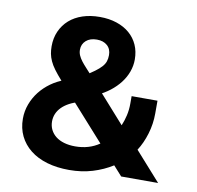

<svg xmlns="http://www.w3.org/2000/svg" viewBox="-80 -796 917 892"><g transform="rotate(10 378.0 -350.5)"><path d="M302.6 12.2Q361.6 12.2 412.6 -3.3Q463.6 -18.8 505.6 -45.4L546.4 0H720.6L599.6 -135.8Q623 -172 637.2 -219.1Q651.4 -266.2 651.4 -315.4V-376H529.4V-340.6Q529.4 -311 523.2 -284.2Q517 -257.4 507.2 -234.8L325.4 -439.2Q311 -455.4 298.4 -468.9Q285.8 -482.4 276.1 -495.1Q266.4 -507.8 260.9 -520.3Q255.4 -532.8 255.4 -546.8Q255.4 -573.2 274.2 -590Q293 -606.8 325.4 -606.8Q356 -606.8 374.4 -590.4Q392.8 -574 392.8 -545.4Q392.8 -528.8 388.3 -515.5Q383.8 -502.2 372.4 -489.6Q361 -477 342.4 -463.3Q323.8 -449.6 295.6 -432.2L370.2 -354.2Q402.8 -369.2 429.3 -389.7Q455.8 -410.2 475 -435.2Q494.2 -460.2 504.3 -488.4Q514.4 -516.6 514.4 -545.8Q514.4 -583.8 500.7 -614.5Q487 -645.2 461.6 -667.1Q436.2 -689 400.4 -700.9Q364.6 -712.8 320.8 -712.8Q276.2 -712.8 239.8 -700.7Q203.4 -688.6 177.6 -665.9Q151.8 -643.2 137.4 -611.1Q123 -579 123 -540Q123 -521.2 126.1 -504.8Q129.2 -488.4 137.1 -471Q145 -453.6 159.2 -434.4Q173.4 -415.2 195.2 -390.6L424.8 -134Q400.8 -117.4 372.3 -109Q343.8 -100.6 311 -100.6Q282.2 -100.6 258.9 -107.4Q235.6 -114.2 219.4 -126.9Q203.2 -139.6 194.4 -157.3Q185.6 -175 185.6 -196.4Q185.6 -215.8 192.9 -232.8Q200.2 -249.8 214.2 -263.9Q228.2 -278 248.6 -289Q269 -300 295.4 -306.8L211.2 -395.8Q176 -383.6 146.6 -362.5Q117.2 -341.4 95.9 -314.2Q74.6 -287 62.3 -254.1Q50 -221.2 50 -185.4Q50 -140.4 67.7 -104Q85.4 -67.6 118.3 -41.5Q151.2 -15.4 197.8 -1.6Q244.4 12.2 302.6 12.2Z"/></g></svg>

Font: Fixel Variable
Style: Regular
Weight: 100
Width: 3
Designer: AlfaBravo + MacPaw
Foundry: Kyrylo Tkachov, Marchela Mozhyna, Serhii Makarenko, Maria Weinstein, Zakhar Kryvoshyya
Version: Version 1.211